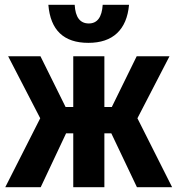

<svg xmlns="http://www.w3.org/2000/svg" viewBox="-20 -782 742 802"><path d="M2 0 148 -288 14 -547H149L254 -335H286V-547H416V-335H447L551 -547H688L554 -288L699 0H552L445 -225H416V0H286V-225H256L150 0ZM349 -603Q195 -603 182 -762H292Q296 -684 351 -684Q404 -684 409 -762H519Q512 -684 469 -643.5Q426 -603 349 -603Z"/></svg>

Font: Noto Sans Condensed
Style: Bold
Weight: 700
Width: 3
Designer: Monotype Design Team
Foundry: Monotype Imaging Inc.
Version: Version 2.013; ttfautohint (v1.8.4.7-5d5b)